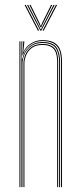

<svg xmlns="http://www.w3.org/2000/svg" viewBox="-20 -770 333 790"><path d="M231.2 0V-514Q231.2 -535 227.6 -551.2Q224 -567.5 215.2 -578.5Q206.5 -589.5 191.6 -595.2Q176.8 -601 154.2 -601Q126.2 -601 104.6 -585.6Q83 -570.2 74 -542.5H72L75.8 -600H80V-596.2L75.8 -555.5H76.8Q85.5 -577.8 107.4 -591.4Q129.2 -605 154.2 -605Q173.2 -605 187 -601.1Q200.8 -597.2 210.1 -589.8Q219.5 -582.2 225 -571.2Q230.5 -560.2 232.9 -545.9Q235.2 -531.5 235.2 -514V0ZM60 0V-600H64V0ZM76.5 0V-508.8Q76.5 -525.8 84 -544.4Q91.5 -563 108.5 -576Q125.5 -589 154.2 -589Q173.2 -589 185.9 -584.1Q198.5 -579.2 205.8 -569.6Q213 -560 216.1 -546Q219.2 -532 219.2 -514V0H215.2V-514Q215.2 -537 209.9 -552.8Q204.5 -568.5 191.2 -576.8Q178 -585 154.2 -585Q127.5 -585 111.2 -572.9Q95 -560.8 87.8 -543.1Q80.5 -525.5 80.5 -508.8V0ZM68 0V-600H72L70 -527.8H72Q77.8 -556.5 99.4 -576.8Q121 -597 154.2 -597Q198.2 -597 212.8 -574.6Q227.2 -552.2 227.2 -514V0H223.2V-514Q223.2 -552 209 -572.5Q194.8 -593 154.2 -593Q124.8 -593 106.8 -579Q88.8 -565 80.6 -545.4Q72.5 -525.8 72.5 -508.8V0ZM81 -749.8H86L141 -644H136ZM91 -749.8H96L143 -657.8L147 -649.5H149L153 -657.8L200 -749.8H205L150 -644H146ZM101 -749.8H106L143.5 -673.8L147 -664H149L152.5 -673.8L190 -749.8H195L155 -669.2L150 -658.2H146L141 -669.2ZM210 -749.8H215L160 -644H155Z"/></svg>

Font: Big Shoulders Inline Display Thin Thin
Style: Regular
Weight: 250
Version: Version 2.002